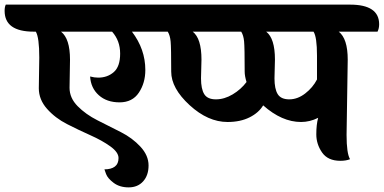

<svg xmlns="http://www.w3.org/2000/svg" viewBox="-103 -689 1661 831"><path d="M65 -307 67 -440Q67 -527 52 -552H43Q-83 -552 -83 -642Q-83 -659 -78 -669H522Q648 -669 648 -584Q648 -566 641 -552H468Q526 -476 526 -386Q526 -330 498 -288Q470 -246 414.5 -246Q359 -246 324.5 -277Q290 -308 287 -358Q305 -353 322 -353Q362 -353 389.5 -377Q417 -401 417 -457Q417 -513 382 -552H161Q200 -522 200 -431L198 -309Q198 -265 233 -229.5Q268 -194 318.5 -168.5Q369 -143 419.5 -117.5Q470 -92 505 -54Q540 -16 540 27Q540 70 516.5 96Q493 122 454 122Q415 122 389 102.5Q363 83 356 64L349 44Q378 44 394 32Q410 20 410 -5Q410 -30 374.5 -55.5Q339 -81 288.5 -103.5Q238 -126 187 -152Q136 -178 100.5 -218Q65 -258 65 -307Z M1087 -431 1085 -350Q1085 -304 1099 -281.5Q1113 -259 1149 -259Q1185 -259 1218 -284.5Q1251 -310 1269 -345V-448Q1269 -529 1254 -552H1049Q1087 -523 1087 -431ZM769 -431 767 -350Q767 -304 781 -281.5Q795 -259 831.5 -259Q868 -259 904 -280.5Q940 -302 964 -334Q956 -360 956 -379Q956 -483 953.5 -509.5Q951 -536 941 -552H731Q769 -523 769 -431ZM1402 -431 1397 -105Q1397 -25 1412 0Q1395 7 1370 7Q1316 7 1291 -29Q1266 -65 1266 -107.5Q1266 -150 1274 -179Q1238 -161 1200 -161Q1117 -161 1036 -233Q1017 -201 977 -181Q937 -161 882 -161Q797 -161 717.5 -234Q638 -307 638 -379Q638 -483 635.5 -509.5Q633 -536 623 -552Q510 -555 510 -642Q510 -659 515 -669H1412Q1538 -669 1538 -584Q1538 -566 1531 -552H1363Q1402 -522 1402 -431Z"/></svg>

Font: Laila
Style: Bold
Weight: 700
Designer: Hitesh Malaviya
Foundry: Indian Type Foundry
Version: Version 1.302;PS 1.0;hotconv 1.0.78;makeotf.lib2.5.61930; tt